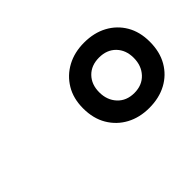

<svg xmlns="http://www.w3.org/2000/svg" viewBox="-60 -1043 590 590"><g transform="rotate(-45 235.0 -748.0)"><path d="M325 -606Q283 -606 250.5 -623.5Q218 -641 199 -673Q180 -705 180 -749Q180 -792 199 -823.5Q218 -855 250.5 -872.5Q283 -890 325 -890Q368 -890 400.5 -872.5Q433 -855 451.5 -823.5Q470 -792 470 -749Q470 -705 451.5 -673Q433 -641 400.5 -623.5Q368 -606 325 -606ZM325 -671Q359 -671 379.5 -693Q400 -715 400 -749Q400 -783 379.5 -804Q359 -825 325 -825Q291 -825 270.5 -804Q250 -783 250 -749Q250 -715 270.5 -693Q291 -671 325 -671Z"/></g></svg>

Font: Playwrite IS
Style: Regular
Weight: 400
Designer: Veronika Burian, José Scaglione
Foundry: TypeTogether
Version: Version 1.002